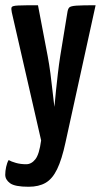

<svg xmlns="http://www.w3.org/2000/svg" viewBox="-29 -520 394 733"><path d="M80 193Q28 193 9.5 179.5Q-9 166 -9 147Q-9 133 -5.5 117Q-2 101 4 91Q14 97 32 102Q50 107 71 107Q91 107 106 88Q121 69 128 16L16 -473Q13 -487 15.5 -492.5Q18 -498 40.5 -499Q63 -500 116 -500L153 -306Q159 -274 163.5 -240Q168 -206 171 -177Q174 -148 176.5 -130Q179 -112 179 -112Q179 -112 180.5 -130Q182 -148 185 -176.5Q188 -205 192 -239.5Q196 -274 201 -306L228 -471Q230 -486 235.5 -491.5Q241 -497 263 -498.5Q285 -500 336 -500L221 24Q207 89 189 126Q171 163 145 178Q119 193 80 193Z"/></svg>

Font: Yanone Kaffeesatz ExtraLight SemiBold
Style: Regular
Weight: 600
Version: Version 2.003